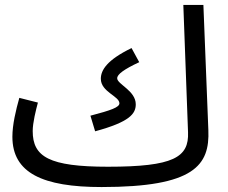

<svg xmlns="http://www.w3.org/2000/svg" viewBox="-20 -734 922 775"><path d="M390 21C765 21 827 -67 821 -209L801 -714H720L739 -200C743 -99 681 -61 416 -61C178 -61 112 -101 112 -205C112 -239 125 -290 133 -320L58 -339C44 -289 30 -231 30 -182C30 -36 152 21 390 21ZM364 -204C504 -242 528 -275 528 -313C528 -368 453 -394 453 -418C453 -434 480 -454 542 -483L511 -540C412 -492 387 -451 387 -416C387 -363 462 -346 462 -317C462 -301 429 -289 345 -267Z"/></svg>

Font: Noto Sans Arabic
Style: Regular
Weight: 400
Designer: Monotype Design Team, Nadine Chahine, Nizar Qandah and Khaled Hosny
Foundry: Monotype Imaging Inc.
Version: Version 2.012